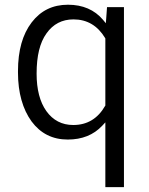

<svg xmlns="http://www.w3.org/2000/svg" viewBox="-20 -575 626 805"><path d="M55.4 -270.5C55.4 -227.7 60.5 -189.4 70 -155.7C79.6 -121.4 93.7 -91.7 112.3 -66C150.1 -15.1 200.5 10.1 264 10.1C323.9 10.1 372.3 -9.1 408.6 -47.9L421.7 -62V-42.8V209.6H499.7V-545.1H428.7L425.2 -496.2L423.7 -477.6L412.1 -491.7C376.3 -534 327 -555.2 265 -555.2C201 -555.2 150.6 -530.5 112.8 -481.1C74.6 -431.2 55.4 -363.2 55.4 -277.1ZM174.8 -434.8C202.5 -474.1 240.3 -493.7 288.2 -493.7C345.1 -493.7 389.4 -467.5 420.7 -415.6L421.7 -413.6V-411.1V-135V-132.5L420.7 -131C389.9 -77.6 345.6 -50.9 287.2 -50.9C239.8 -50.9 202 -70.5 174.3 -109.3C147.1 -147.6 133.5 -200 133.5 -266.5C133.5 -340.6 147.1 -396.5 174.8 -434.8Z"/></svg>

Font: Vazir FD Light
Style: Regular
Weight: 300
Foundry: DejaVu fonts team - Redesigned by Saber Rastikerdar
Version: Version 21.10;October 20, 2019;FontCreator 12.0.0.2547 64-bi